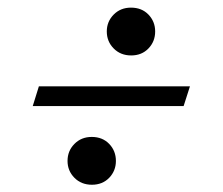

<svg xmlns="http://www.w3.org/2000/svg" viewBox="-20 -506 598 516"><path d="M84.5 -274H490.5L473.5 -221H68ZM332 -485.5Q361 -485.5 379 -466.8Q397 -448 397 -421.5Q397 -394.5 379 -375.8Q361 -357 332.5 -357Q304 -357 285.5 -375.8Q267 -394.5 267 -421.5Q267 -448 285.5 -466.8Q304 -485.5 332 -485.5ZM226.5 -138Q255.5 -138 273.5 -119.2Q291.5 -100.5 291.5 -73.5Q291.5 -47 273.5 -28.2Q255.5 -9.5 227 -9.5Q198.5 -9.5 180 -28.2Q161.5 -47 161.5 -73.5Q161.5 -100.5 180 -119.2Q198.5 -138 226.5 -138Z"/></svg>

Font: Newsreader 60pt ExtraBold
Style: Italic
Weight: 800
Italic angle: -17°
Designer: Hugues Gentile
Foundry: Production Type
Version: Version 1.003